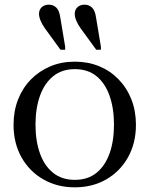

<svg xmlns="http://www.w3.org/2000/svg" viewBox="-20 -792 640 822"><path d="M391 -718 412 -592V-579H392L325 -671Q313 -688 306.5 -704Q300 -720 300 -733Q300 -750 311.5 -761Q323 -772 342 -772Q361 -772 374 -759.5Q387 -747 391 -718ZM238 -718 259 -592V-579H239L172 -671Q160 -688 153.5 -704Q147 -720 147 -733Q147 -750 158.5 -761Q170 -772 189 -772Q208 -772 221 -759.5Q234 -747 238 -718ZM562 -258Q562 -179 528 -118.5Q494 -58 435 -24Q376 10 300 10Q225 10 165.5 -24Q106 -58 72 -118.5Q38 -179 38 -258Q38 -317 57.5 -366.5Q77 -416 112.5 -452Q148 -488 195.5 -508Q243 -528 300 -528Q357 -528 404.5 -508.5Q452 -489 487.5 -452.5Q523 -416 542.5 -366.5Q562 -317 562 -258ZM132 -258Q132 -189 151 -135.5Q170 -82 207.5 -52Q245 -22 300 -22Q356 -22 393 -52Q430 -82 449 -135Q468 -188 468 -258Q468 -328 449 -382Q430 -436 393 -466Q356 -496 300 -496Q245 -496 207.5 -465.5Q170 -435 151 -381.5Q132 -328 132 -258Z"/></svg>

Font: Roboto Serif 144pt
Style: Regular
Weight: 400
Version: Version 1.008